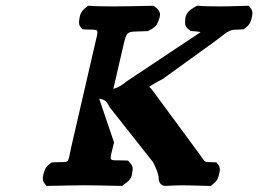

<svg xmlns="http://www.w3.org/2000/svg" viewBox="-20 -635 885 658"><path d="M320 -296.7C338 -293.9 344.4 -290.2 356.1 -267.1L504.8 -78.9C516.5 -56.6 523.7 -34.3 523.7 -26.4C523.3 -24.2 523.3 2 547 2H547.6L548.3 2C568.3 1 590.6 0 601.5 0C618.7 0 656.6 1 691.3 2L702 2.3L711.4 -5.3C726.8 -17.1 728.7 -29.4 730.7 -38C732.9 -46.9 737.2 -59.9 726.8 -72.1L721.5 -78.4L712.1 -78.9C678.7 -80.6 685 -75.7 667.2 -102L499 -330.3C494.5 -334 493 -335.4 491.2 -337.5C494.8 -340.2 509.2 -349.4 537.7 -364.3L715.9 -492.9C772.2 -536.4 766.1 -532.4 805 -534.1L814.7 -534.6L823 -540.9C837.9 -552.2 839.9 -563.8 842 -572C844.4 -581.4 849.2 -595.1 838.4 -607.7L832.6 -615.3L821.7 -615C789.5 -614 755.4 -613 732 -613C706.6 -613 664.8 -614 665.8 -615L655.1 -615.3L642 -607.7C614.5 -591.9 614.8 -573 614.4 -561C614.2 -554.2 613 -544.9 625.3 -535.3L633.6 -528.8L643.1 -528.1C652.2 -527.3 659.9 -526.7 667.3 -525.3C666.9 -525 665 -523.4 663.9 -522.4L415.7 -357.3C399.2 -343.4 386.2 -335.5 368.4 -330.3L399.8 -466C415.6 -534.5 411.2 -525.2 477.2 -528L487.3 -528.4L499.3 -535.3C517.9 -546 520.5 -556.6 523.3 -564.3C527.4 -575.5 535.1 -592.7 516 -607.7L506.4 -615.2L495.7 -615C446.5 -614 396.2 -613 365.7 -613C338.2 -613 291.5 -614 292.4 -615L281.8 -615.2L272.5 -607.7C254.3 -593.8 253.2 -578 251.8 -567.6C250.8 -560.5 248.7 -550.8 257.1 -540.9L262.3 -534.7L271.5 -534.2C322.2 -530.9 319.5 -544.2 304 -476.9L225.3 -136.1C209.4 -67.3 223.1 -82.1 166.5 -78.8L157 -78.3L148.9 -72.1C135.2 -61.8 133 -51.4 130.7 -43.9C127.7 -33.9 122 -18.8 133.4 -5.3L139.3 2.2L150 2C195.2 1 243.4 0 269.9 0C298.4 0 344.1 1 387.9 2L398.5 2.2L407.8 -5.3C431.8 -19.9 432.3 -36.3 433.7 -47.1C434.8 -55.2 437.6 -66.4 424.5 -77.7L419.2 -84.6L409.6 -85C347.5 -87.7 354 -74.1 370.8 -147Z"/></svg>

Font: Linux Libertine Mono O 
Style: Mono Bold Oblique
Weight: 400
Italic angle: -13°
Designer: Philipp H. Poll
Foundry: Philipp H. Poll
Version: Version 5.1.7